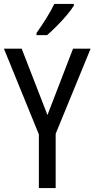

<svg xmlns="http://www.w3.org/2000/svg" viewBox="-20 -963 484 983"><path d="M223 -374 354 -714H444L265 -278V0H179V-275L0 -714H91ZM358 -934Q345 -913 321 -884.5Q297 -856 269.5 -828.5Q242 -801 221 -783H167V-794Q193 -831 217.5 -870Q242 -909 258 -943H358Z"/></svg>

Font: Noto Sans Malayalam Condensed
Style: Regular
Weight: 400
Width: 3
Designer: Jelle Bosma - Monotype Design Team
Foundry: Monotype Imaging Inc.
Version: Version 2.104; ttfautohint (v1.8.4.7-5d5b)